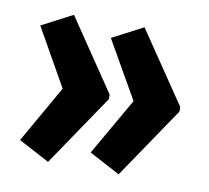

<svg xmlns="http://www.w3.org/2000/svg" viewBox="-58 -562 626 576"><g transform="rotate(10 255.0 -274.0)"><path d="M485 -267 338 -50 244 -100 344 -274 244 -449 338 -498 485 -281ZM270 -267 123 -50 29 -100 128 -274 29 -449 123 -498 270 -281Z"/></g></svg>

Font: Noto Sans Display ExtraCondensed
Style: Regular
Weight: 400
Width: 2
Version: Version 2.003